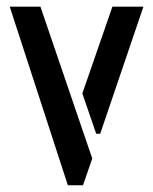

<svg xmlns="http://www.w3.org/2000/svg" viewBox="-20 -548 452 568"><path d="M8.8 -528.3H99.6L252.9 -79.1L225.6 0H180.7ZM223.6 -271.5 312.5 -528.3H404.3L276.4 -152.3H264.6Z"/></svg>

Font: Post No Bills Colombo
Style: SemiBold
Weight: 700
Designer: Kosala Senevirathne, Siva Puranthara, Lasantha Premarathna, Tharique Azeez
Foundry: Mooniak
Version: Version 1.220 ; ttfautohint (v1.5)